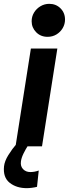

<svg xmlns="http://www.w3.org/2000/svg" viewBox="-56 -763 359 1001"><path d="M84 218Q30 218 -5.5 190Q-41 162 -35 104Q-32 77 -12.5 45.5Q7 14 32 -15Q57 -44 77 -63.5Q97 -83 100 -86L133 -66Q130 -63 118.5 -47Q107 -31 92.5 -8.5Q78 14 66.5 37.5Q55 61 53 80Q50 104 64.5 119Q79 134 102 134Q113 134 124 132Q135 130 146 126L137 211Q126 214 110.5 216Q95 218 84 218ZM25 0 105 -510H243L163 0ZM192 -571Q156 -571 132.5 -595Q109 -619 109 -652Q109 -677 121.5 -697.5Q134 -718 155 -730.5Q176 -743 201 -743Q236 -743 259.5 -719.5Q283 -696 283 -661Q283 -637 271 -616.5Q259 -596 238.5 -583.5Q218 -571 192 -571Z"/></svg>

Font: MuseoModerno SemiBold
Style: Italic
Weight: 600
Italic angle: -9°
Designer: Pablo Cosgaya, Héctor Gatti, Marcela Romero, and the Authors of The MuseoModerno Project.
Foundry: Omnibus-Type Team
Version: Version 1.003